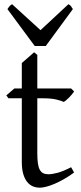

<svg xmlns="http://www.w3.org/2000/svg" viewBox="-20 -872 384 907"><path d="M330.1 -57.1Q306.2 -39.6 282.7 -26.1Q259.3 -12.7 238 -3.7Q216.8 5.4 198.7 10Q180.7 14.6 168 14.6Q150.9 14.6 135.5 8.3Q120.1 2 108.4 -12.5Q96.7 -26.9 89.8 -50.3Q83 -73.7 83 -107.9V-407.7H20L9.8 -421.4L47.9 -454.1H83V-574.2L141.1 -625L156.2 -612.8V-454.1H315.9L330.1 -439.9Q325.7 -433.1 319.1 -425.3Q312.5 -417.5 305.7 -410.6Q298.8 -403.8 292.2 -398.2Q285.6 -392.6 280.8 -390.6Q269 -396.5 245.1 -402.1Q221.2 -407.7 181.6 -407.7H156.2V-149.9Q156.2 -120.6 158.9 -101.1Q161.6 -81.5 168 -70.1Q174.3 -58.6 184.3 -53.7Q194.3 -48.8 209 -48.8Q226.1 -48.8 252 -55.7Q277.8 -62.5 315.9 -82ZM196.3 -654.8H144L15.1 -829.1Q18.6 -834 21 -837.4Q23.4 -840.8 25.6 -843.3Q27.8 -845.7 30.5 -847.7Q33.2 -849.6 37.1 -852.1L171.4 -729.5L303.2 -852.1Q311.5 -847.7 314.9 -843.3Q318.4 -838.9 324.2 -829.1Z"/></svg>

Font: Gentium Plus Afr
Style: Regular
Weight: 400
Designer: J. Victor Gaultney, Annie Olsen, Iska Routamaa, Becca Hirsbrunner
Foundry: SIL International
Version: Version 5.000